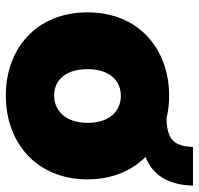

<svg xmlns="http://www.w3.org/2000/svg" viewBox="-32 -660 699 676"><g transform="rotate(90 318.0 -322.5)"><path d="M612 -281C612 -366 582 -436 533 -485C598 -510 632 -566 634 -652H498C495 -598 483 -562 405 -559H396C371 -565 345 -568 318 -568C151 -568 24 -459 24 -281C24 -102 150 7 317 7C484 7 612 -102 612 -281ZM224 -281C224 -361 267 -398 318 -398C369 -398 413 -361 413 -281C413 -200 367 -163 317 -163C266 -163 224 -200 224 -281Z"/></g></svg>

Font: SVN-Poppins ExtraBold
Style: Regular
Weight: 800
Designer: Ninad Kale (Devanagari), Jonny Pinhorn (Latin)
Foundry: Indian Type Foundry
Version: Version 3.002 2017; ttfautohint (v1.8.3)